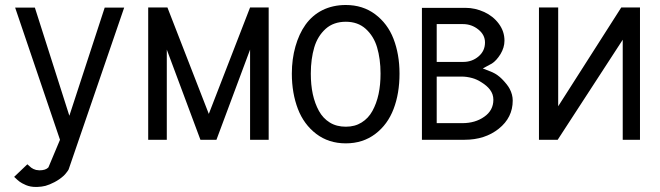

<svg xmlns="http://www.w3.org/2000/svg" viewBox="-20 -554 2616 761"><path d="M40 -523.9 217.8 0 171.9 109.4C164.6 117.2 152.8 121.1 136.2 121.1L123 119.6L112.3 115.7L103.5 110.4L95.7 103.5L88.4 97.2L36.1 147C45.4 155.8 52.2 162.1 57.6 166C63 169.9 71.3 174.8 83 179.7C94.7 184.6 107.4 187 122.1 187H127.4C139.6 186.5 150.9 185.1 160.2 182.6C170.9 179.7 182.6 174.8 195.8 168C209 161.1 221.2 152.8 232.4 142.6C236.3 139.2 239.7 134.8 243.2 130.4C248 124 251.5 119.6 252 117.7L472.2 -523.9H395L254.9 -95.2L118.2 -523.9Z M567.4 0H641.1V-357.4L774.4 0H837.9L971.2 -357.4V0H1044.9V-524.4H971.2L807.6 -102.5L643.6 -524.4H567.4Z M1136.7 -262.2C1136.7 -210 1145 -163.6 1160.6 -122.6C1176.3 -81.5 1200.7 -48.3 1233.4 -23.4C1266.1 1.5 1305.2 14.2 1350.6 14.2C1396 14.2 1435.1 1.5 1467.8 -23.4C1500.5 -48.3 1524.4 -81.1 1540 -122.1C1555.7 -163.1 1563.5 -210 1563.5 -262.2C1563.5 -314 1555.2 -359.9 1539.6 -400.4C1523.9 -440.9 1499.5 -473.1 1466.8 -497.6C1434.1 -522 1395.5 -534.2 1350.6 -534.2C1316.4 -534.2 1285.2 -527.3 1257.8 -513.7C1230.5 -500 1208.5 -480.5 1190.9 -456.1C1173.3 -431.6 1160.2 -402.3 1150.9 -369.6C1141.6 -336.9 1136.7 -300.8 1136.7 -262.2ZM1211.9 -262.2C1211.9 -301.8 1216.8 -336.4 1225.6 -366.2C1234.4 -396 1249.5 -420.4 1270.5 -439.5C1291.5 -458.5 1318.8 -467.8 1350.6 -467.8C1382.3 -467.8 1408.7 -458.5 1429.7 -439.5C1450.7 -420.4 1465.8 -396 1474.6 -366.2C1483.4 -336.4 1488.3 -301.8 1488.3 -262.2C1488.3 -232.9 1485.8 -206.1 1480.5 -181.2C1475.1 -156.2 1466.8 -133.8 1456.1 -114.3C1445.3 -94.7 1431.2 -79.6 1413.1 -68.4C1395 -57.1 1374.5 -51.8 1350.6 -51.8C1326.7 -51.8 1305.2 -57.1 1287.1 -68.4C1269 -79.6 1254.9 -94.7 1244.1 -114.3C1233.4 -133.8 1225.1 -156.2 1219.7 -181.2C1214.4 -206.1 1211.9 -232.9 1211.9 -262.2Z M1652.3 0H1821.3C1875 0 1920.4 -14.6 1957 -43.9C1993.7 -73.2 2012.2 -110.4 2012.2 -155.3C2012.2 -170.9 2008.3 -186.5 2000 -202.1C1994.6 -212.4 1984.9 -225.1 1969.7 -240.7C1958.5 -252 1945.8 -261.2 1931.6 -267.6L1893.6 -282.7L1929.7 -302.2C1941.4 -309.6 1953.1 -322.3 1963.9 -339.8C1974.1 -356.9 1979.5 -374.5 1979.5 -392.6C1979.5 -417.5 1972.2 -439.5 1957 -460C1941.9 -480.5 1922.4 -495.6 1899.4 -506.3C1875.5 -517.1 1851.1 -522.9 1825.2 -522.9H1652.3ZM1710.9 -308.6V-458.5H1813.5H1815.4C1837.9 -458.5 1858.4 -451.2 1876 -437C1893.6 -422.9 1902.3 -405.8 1902.3 -385.7C1902.3 -363.3 1894 -345.2 1877 -330.6C1859.9 -315.9 1839.4 -308.6 1816.4 -308.6ZM1710.9 -250.5H1809.6C1823.2 -250.5 1837.4 -248.5 1851.6 -244.6C1864.3 -241.2 1876.5 -235.4 1888.7 -227.5C1902.8 -218.8 1914.1 -209 1921.9 -198.7C1931.2 -186.5 1935.5 -173.3 1935.5 -158.7C1935.5 -130.4 1923.3 -107.9 1899.4 -91.3C1875.5 -74.2 1846.2 -65.9 1812.5 -65.9H1710.9Z M2116.2 -524.4V0H2190.4L2448.2 -396.5V0H2516.6V-524.4H2442.4L2192.4 -132.8V-524.4Z"/></svg>

Font: Tuffy
Style: Regular
Weight: 500
Designer: Thatcher Ulrich, Karoly Barta and Michael Everson
Version: Version 001.270